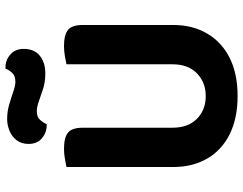

<svg xmlns="http://www.w3.org/2000/svg" viewBox="-113 -756 885 699"><g transform="rotate(-90 329.5 -406.5)"><path d="M329 16Q248 16 190 -13Q132 -42 101.5 -95Q71 -148 71 -218V-286H214V-222Q214 -164 246.5 -132Q279 -100 329 -100Q379 -100 412 -132Q445 -164 445 -222V-286H588V-218Q588 -148 557 -95Q526 -42 468.5 -13Q411 16 329 16ZM214 -254H71V-607Q80 -609 99.5 -612.5Q119 -616 137 -616Q178 -616 196 -601.5Q214 -587 214 -548ZM588 -253H445V-607Q454 -609 473 -612.5Q492 -616 511 -616Q552 -616 570 -601.5Q588 -587 588 -548ZM245 -823Q273 -823 298.5 -815.5Q324 -808 345.5 -800.5Q367 -793 382 -793Q403 -793 414 -805Q425 -817 429 -829H434Q461 -829 481 -811Q501 -793 501 -763Q501 -724 476 -704Q451 -684 412 -684Q381 -684 356 -692Q331 -700 310.5 -707.5Q290 -715 274 -715Q253 -715 242.5 -703Q232 -691 227 -679H223Q196 -679 175.5 -696.5Q155 -714 155 -745Q155 -771 168.5 -788.5Q182 -806 203 -814.5Q224 -823 245 -823Z"/></g></svg>

Font: BalooTamma2Bold
Style: Bold
Weight: 700
Designer: Divya Kowshik, Shuchita Grover and Ek Type
Foundry: Ek Type
Version: Version 1.700